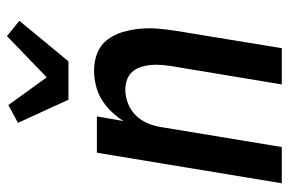

<svg xmlns="http://www.w3.org/2000/svg" viewBox="-156 -656 813 540"><g transform="rotate(-90 250.0 -386.5)"><path d="M4 0 90 -520H192L179 -445Q190 -463 206 -479.5Q222 -496 240.5 -507Q259 -518 280 -523Q301 -528 321 -528Q347 -528 370 -519Q393 -510 407.5 -491Q422 -472 429 -448.5Q436 -425 438.5 -400.5Q441 -376 439 -350Q437 -324 433 -299L384 0H282L334 -313Q336 -327 337 -342Q338 -357 336.5 -371Q335 -385 330.5 -398Q326 -411 317 -421Q308 -431 294.5 -435.5Q281 -440 267 -440Q248 -440 228.5 -432.5Q209 -425 194.5 -410Q180 -395 172.5 -376.5Q165 -358 162 -339L106 0ZM239 -600 174 -742 224 -769 302 -661 418 -773 461 -738 347 -600Z"/></g></svg>

Font: Iosevka Curly Semibold
Style: Italic
Weight: 600
Italic angle: -9°
Monospace: yes
Designer: Belleve Invis
Foundry: Belleve Invis
Version: Version 22.1.2; ttfautohint (v1.8.4)